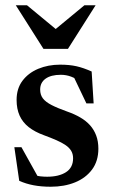

<svg xmlns="http://www.w3.org/2000/svg" viewBox="-20 -697 428 729"><path d="M208 -451.5Q243.5 -451.5 270.2 -445.5Q297 -439.5 328 -425.5L335.5 -304.5H308L249.5 -427L288 -385Q268.5 -399 250 -406Q231.5 -413 211 -413Q173.5 -413 153 -398.2Q132.5 -383.5 132.5 -357Q132.5 -337 142.8 -323.5Q153 -310 175.8 -298.2Q198.5 -286.5 235 -273.5Q262.5 -264 284.5 -251.2Q306.5 -238.5 321.8 -221.5Q337 -204.5 345.2 -182.5Q353.5 -160.5 353.5 -132.5Q353.5 -85.5 329.5 -53.2Q305.5 -21 264.8 -4.5Q224 12 172.5 12Q137.5 12 108 6.5Q78.5 1 53 -10.5L34.5 -138H61.5L134.5 -7L72.5 -46Q90 -38 104.8 -33.5Q119.5 -29 132.8 -27.5Q146 -26 159 -26Q203.5 -26 230.5 -43.2Q257.5 -60.5 257.5 -96Q257.5 -112.5 250 -124.8Q242.5 -137 228.2 -146.5Q214 -156 193.5 -165Q173 -174 147 -183.5Q112.5 -196 89.2 -214.2Q66 -232.5 54.5 -258Q43 -283.5 43 -317.5Q43 -360.5 65.2 -390.2Q87.5 -420 125.2 -435.8Q163 -451.5 208 -451.5ZM209.5 -572H173.5L300.5 -677H343L238 -511.5H145L40 -677H82.5Z"/></svg>

Font: Newsreader 24pt SemiBold
Style: Regular
Weight: 600
Designer: Hugues Gentile
Foundry: Production Type
Version: Version 1.003